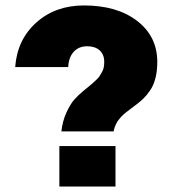

<svg xmlns="http://www.w3.org/2000/svg" viewBox="-20 -678 627 698"><path d="M203.1 -200.2Q207.5 -238.8 221.7 -269.3Q235.8 -299.8 250 -315.9Q264.2 -332 286.1 -350.1Q290.5 -353.5 301.5 -362.5Q312.5 -371.6 316.9 -375.5Q321.3 -379.4 329.8 -387.5Q338.4 -395.5 342 -401.4Q345.7 -407.2 350.6 -415.8Q355.5 -424.3 357.2 -433.3Q358.9 -442.4 358.9 -453.1Q358.9 -480 342.3 -494.9Q325.7 -509.8 296.9 -509.8Q266.1 -509.8 247.8 -489.5Q229.5 -469.2 228 -434.1H35.2Q42.5 -533.7 111.8 -595.9Q181.2 -658.2 285.2 -658.2Q405.8 -658.2 478.8 -601.8Q551.8 -545.4 551.8 -453.1Q551.8 -420.4 545.2 -394.3Q538.6 -368.2 525.9 -349.6Q513.2 -331.1 500.7 -319.1Q488.3 -307.1 470.2 -293.9Q432.1 -266.1 420.4 -253.4Q398.4 -230 393.1 -200.2ZM399.9 0H195.8V-147H399.9Z"/></svg>

Font: Overused Grotesk Black
Style: Regular
Weight: 900
Version: Version 0.002